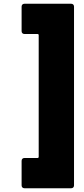

<svg xmlns="http://www.w3.org/2000/svg" viewBox="-20 -838 447 1022"><path d="M374 149V-803C374 -812 368 -818 359 -818H110C101 -818 95 -812 95 -803V-672C95 -663 101 -657 110 -657H180C184 -657 186 -654 186 -651V-3C186 1 183 3 180 3H110C101 3 95 9 95 18V149C95 158 101 164 110 164H359C368 164 374 158 374 149Z"/></svg>

Font: Barlow Semi Condensed Black
Style: Regular
Weight: 900
Width: 4
Designer: Jeremy Tribby
Foundry: Tribby Type
Version: Version 1.408;PS 001.408;hotconv 1.0.88;makeotf.lib2.5.64775